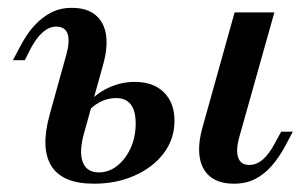

<svg xmlns="http://www.w3.org/2000/svg" viewBox="-20 -447 763 479"><path d="M563.7 11.3Q526.6 11.3 504.8 -6Q483.1 -23.4 478.2 -54.8Q473.4 -86.3 484.7 -127.4L565.3 -416.1H664.5L577.4 -106.5Q567.7 -72.6 574.2 -54Q580.6 -35.5 601.6 -35.5Q620.2 -35.5 635.9 -49.2Q651.6 -62.9 666.1 -90.3L681.5 -118.5H710.5L692.7 -84.7Q676.6 -54.8 658.1 -33.5Q639.5 -12.1 616.5 -0.4Q593.5 11.3 563.7 11.3ZM214.5 11.3Q135.5 11.3 108.1 -33.1Q80.6 -77.4 104 -161.3L145.2 -309.7Q154.8 -343.5 148.8 -362.1Q142.7 -380.6 120.2 -380.6Q103.2 -380.6 87.1 -366.9Q71 -353.2 56.5 -325.8L41.9 -296.8H12.1L30.6 -331.5Q46 -361.3 64.9 -382.3Q83.9 -403.2 106.9 -415.3Q129.8 -427.4 158.9 -427.4Q196.8 -427.4 218.1 -409.7Q239.5 -391.9 244.4 -360.9Q249.2 -329.8 237.9 -287.9L190.3 -116.9Q176.6 -69.4 186.3 -43.1Q196 -16.9 226.6 -16.9Q251.6 -16.9 272.6 -33.5Q293.5 -50 306 -77.8Q318.5 -105.6 318.5 -138.7Q318.5 -202.4 269.4 -202.4Q246.8 -202.4 226.2 -190.7Q205.6 -179 193.5 -160.5L196.8 -185.5Q216.9 -212.1 249.2 -227.4Q281.5 -242.7 316.1 -242.7Q362.9 -242.7 389.1 -216.5Q415.3 -190.3 415.3 -146Q415.3 -100 388.3 -64.5Q361.3 -29 315.7 -8.9Q270.2 11.3 214.5 11.3Z"/></svg>

Font: Playfair 5pt SemiExpanded Light SemiBold
Style: Italic
Weight: 600
Italic angle: -15.6°
Version: Version 2.001;gftools[0.9.30]